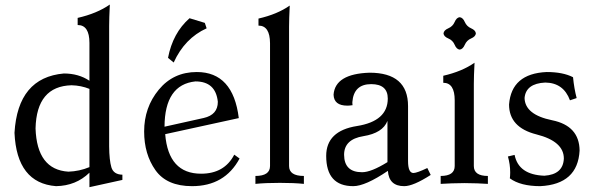

<svg xmlns="http://www.w3.org/2000/svg" viewBox="-20 -793 2578 828"><path d="M274.9 -52.7Q322.3 -54.2 365.7 -72.3V-409.7Q329.6 -424.3 288.6 -425.3Q137.7 -421.4 133.3 -239.3Q139.2 -61 274.9 -52.7ZM365.7 14.2V-48.3Q307.6 8.3 221.7 9.8Q52.2 -3.4 42.5 -220.2Q56.6 -458.5 255.4 -476.1Q318.8 -476.1 365.7 -444.8V-607.9Q365.7 -685.1 314.9 -685.1V-715.8Q398.4 -734.9 453.6 -773.4Q450.7 -712.9 450.7 -680.7V-161.6Q451.2 -102.1 460.4 -71.3Q469.7 -40.5 507.8 -39.6V-17.1Z M808.1 9.8Q699.2 9.8 650.4 -59.1Q601.6 -127.9 601.6 -226.1Q601.6 -329.6 664.6 -406Q727.5 -482.4 828.6 -482.4Q985.4 -482.4 1009.8 -283.7L692.4 -214.4Q706.1 -43.9 847.2 -43.9Q947.8 -43.9 990.2 -126L1013.2 -109.4Q949.2 9.8 808.1 9.8ZM689.5 -246.6 858.4 -284.2Q919.4 -297.9 919.4 -354Q910.2 -441.9 822.8 -441.9Q690.4 -428.2 689.5 -246.6ZM729 -523.4 704.6 -543.5Q725.1 -650.9 797.4 -714.4L863.3 -694.3L871.1 -670.9Q776.4 -627.9 729 -523.4Z M1290.5 0Q1249 -4.4 1187 -4.4Q1124.5 -4.4 1081.5 0V-34.2Q1144.5 -34.2 1144.5 -77.1V-606.9Q1144 -682.6 1094.7 -682.6V-712.9Q1175.8 -731.4 1229.5 -769Q1226.6 -710 1226.6 -678.2V-77.1Q1226.6 -34.2 1290.5 -34.2Z M1541.5 -50.3Q1580.6 -50.3 1650.9 -93.8V-271.5Q1630.4 -219.2 1547.1 -205.8Q1463.9 -192.4 1463.9 -125.5Q1464.4 -50.3 1541.5 -50.3ZM1723.1 9.8Q1657.2 9.8 1652.8 -56.2Q1555.2 9.8 1503.4 9.8Q1386.7 9.8 1386.7 -120.6Q1386.7 -228.5 1519.3 -249.5Q1651.9 -270.5 1652.3 -367.7Q1652.3 -430.2 1580.6 -430.2Q1505.4 -430.2 1499.5 -352.5Q1499.5 -343.3 1500.5 -339.4Q1487.8 -337.4 1478 -337.4Q1419.9 -337.4 1418.5 -384.8Q1425.3 -474.6 1573.7 -479.5Q1739.7 -479.5 1739.7 -335.4V-98.6Q1739.7 -46.9 1763.2 -46.9Q1778.8 -47.4 1822.8 -68.4L1837.4 -38.6Q1762.2 9.8 1723.1 9.8Z M1962.4 -579.1Q1948.7 -580.6 1940.7 -599.9Q1932.6 -619.1 1913.3 -627.2Q1894 -635.3 1892.6 -648.9Q1894 -662.6 1913.3 -670.9Q1932.6 -679.2 1940.7 -698.2Q1948.7 -717.3 1962.4 -718.8Q1976.1 -717.3 1984.4 -698.2Q1992.7 -679.2 2011.7 -670.9Q2030.8 -662.6 2032.2 -648.9Q2030.8 -635.3 2011.7 -627.2Q1992.7 -619.1 1984.4 -599.9Q1976.1 -580.6 1962.4 -579.1ZM2084 0Q2043 -2.9 1983.4 -3.4Q1923.8 -2.9 1880.4 0V-34.2Q1940.9 -34.2 1940.9 -77.1V-360.4Q1940.9 -436 1891.6 -436V-466.3Q1972.7 -484.9 2026.4 -522.5Q2023.4 -463.4 2023.4 -431.6V-77.1Q2023.4 -34.2 2084 -34.2Z M2310.1 9.8Q2224.6 9.8 2178.7 -23.9Q2180.2 -36.1 2180.2 -49.3Q2180.2 -84 2170.4 -118.2L2199.2 -125Q2216.3 -39.1 2327.6 -35.2Q2408.7 -40.5 2411.6 -109.4Q2411.6 -183.6 2293.5 -213.4Q2175.3 -243.2 2175.3 -342.3Q2185.5 -475.6 2337.4 -482.4Q2407.7 -482.4 2451.2 -460Q2456.1 -410.6 2466.8 -370.1L2438 -360.4Q2410.2 -436 2331.5 -437Q2248 -433.1 2242.2 -370.6Q2243.7 -298.3 2361.1 -274.4Q2478.5 -250.5 2479.5 -143.6Q2471.7 1.5 2310.1 9.8Z"/></svg>

Font: Almanac
Style: Regular
Weight: 400
Designer: Eden's Almanac
Version: Version 3.501;March 28, 2021;FontCreator 13.0.0.2683 64-bit